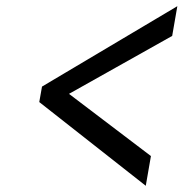

<svg xmlns="http://www.w3.org/2000/svg" viewBox="-20 -598 591 618"><path d="M115.2 -319.3 106.4 -269.5 449.2 0 465.8 -95.7 202.1 -295.9 534.2 -482.4 550.8 -578.1Z"/></svg>

Font: Sen-gleads
Style: Italic
Weight: 400
Designer: Kosal Sen, Philatype
Foundry: Philatype
Version: Version 1.004; ttfautohint (v1.8.3)